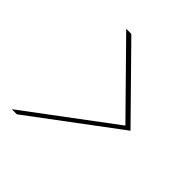

<svg xmlns="http://www.w3.org/2000/svg" viewBox="-140 -711 662 662"><g transform="rotate(45 190.5 -380.5)"><path d="M18 -143H43L360 -380L126 -618H101L335 -380Z"/></g></svg>

Font: Poppins Devanagari Thin
Style: Italic
Weight: 100
Italic angle: -10°
Designer: Ninad Kale (Devanagari), Jonny Pinhorn (Latin)
Foundry: Indian Type Foundry
Version: 4.005